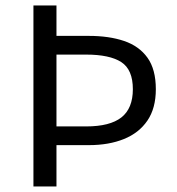

<svg xmlns="http://www.w3.org/2000/svg" viewBox="-20 -676 640 696"><path d="M101.2 0V-656.3H184.7V-545.9H302.6Q375.2 -545.9 429.7 -527.5Q484.3 -509 514.6 -466.8Q544.9 -424.5 544.9 -352.6Q544.9 -283.8 514.4 -238.9Q483.9 -194.1 429.2 -172Q374.4 -149.9 302.6 -149.9H184.7V0ZM184.7 -217.7H292.1Q378.5 -217.7 420.1 -250.4Q461.6 -283.1 461.6 -352.6Q461.6 -423.8 419.5 -451Q377.4 -478.1 292.1 -478.1H184.7Z"/></svg>

Font: Source Code Pro ExtraLight
Style: Regular
Weight: 200
Monospace: yes
Designer: Paul D. Hunt, Teo Tuominen
Foundry: Adobe
Version: Version 1.026;hotconv 1.1.0;makeotfexe 2.6.0